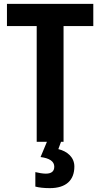

<svg xmlns="http://www.w3.org/2000/svg" viewBox="-20 -734 523 994"><path d="M261 129C261 154 245 165 217 165C201 165 180 161 163 157V232C182 237 207 240 238 240C322 240 365 199 365 128C365 80 328 49 282 38L296 0H309V-599H463V-714H16V-599H170V0H223L190 79C237 85 261 102 261 129Z"/></svg>

Font: Noto Sans Display SemiCondensed
Style: Bold
Weight: 700
Width: 4
Designer: Monotype Design Team
Foundry: Monotype Imaging Inc.
Version: Version 1.900